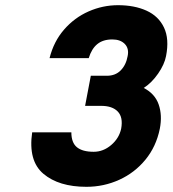

<svg xmlns="http://www.w3.org/2000/svg" viewBox="-20 -710 665 740"><path d="M104 -200H255Q255 -160 276.5 -142.5Q298 -125 341 -125Q378 -125 408.5 -151Q439 -177 447 -214Q455 -258 434 -280Q413 -302 370 -302H308L330 -418H392Q425 -418 445.5 -439Q466 -460 472 -494Q478 -523 461 -540.5Q444 -558 413 -558Q377 -558 355 -540Q333 -522 322 -486H171Q187 -550 227 -596Q267 -642 321.5 -666Q376 -690 435 -690Q498 -690 544.5 -669Q591 -648 612 -604Q633 -560 620 -494Q614 -462 589.5 -426.5Q565 -391 534 -371Q577 -349 591.5 -307.5Q606 -266 596 -214Q582 -145 540.5 -94.5Q499 -44 439.5 -17Q380 10 313 10Q207 10 147.5 -40Q88 -90 104 -200Z"/></svg>

Font: Teachers[wght] Italic
Style: Regular
Weight: 400
Designer: Alfredo Marco Pradil & Chank Diesel
Version: Version 1.000;Glyphs 3.1.2 (3151)